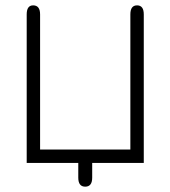

<svg xmlns="http://www.w3.org/2000/svg" viewBox="-20 -617 645 727"><path d="M276.4 55.7V0H81.1V-562.5Q81.1 -596.7 105.5 -596.7Q131.8 -596.7 131.8 -562.5V-50.8H473.6V-562.5Q473.6 -596.7 499 -596.7Q524.4 -596.7 524.4 -562.5V0H329.1V55.7Q329.1 89.8 302.7 89.8Q276.4 89.8 276.4 55.7Z"/></svg>

Font: Jura
Style: Book
Weight: 400
Version: Version 2.3